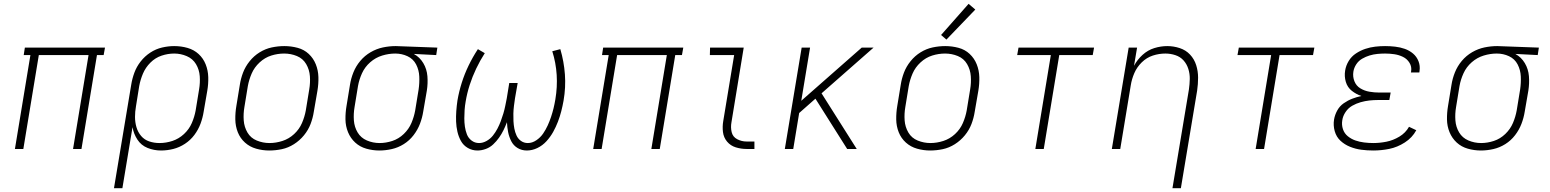

<svg xmlns="http://www.w3.org/2000/svg" viewBox="-20 -779 8104 1004"><path d="M58 0H102L183 -491H443L362 0H406L487 -491H522L529 -530H110L104 -491H139Z M576 205H620L673 -114Q679 -79 698.5 -49Q718 -19 751.5 -5.5Q785 8 822 8Q854 8 886 0Q918 -8 947 -27Q976 -46 996.5 -73.5Q1017 -101 1028.5 -132Q1040 -163 1045 -195L1064 -305Q1070 -340 1069 -375.5Q1068 -411 1055.5 -442.5Q1043 -474 1018.5 -496.5Q994 -519 960.5 -528.5Q927 -538 891 -538Q860 -538 827.5 -530.5Q795 -523 766 -504Q737 -485 715.5 -457.5Q694 -430 682.5 -398.5Q671 -367 666 -335ZM814 -31Q786 -31 760.5 -39.5Q735 -48 718 -68Q701 -88 693.5 -114Q686 -140 686 -167.5Q686 -195 691 -223L708 -329Q714 -362 727.5 -394Q741 -426 766.5 -451.5Q792 -477 825 -488Q858 -499 891 -499Q925 -499 956.5 -485.5Q988 -472 1005 -443.5Q1022 -415 1024.5 -380.5Q1027 -346 1021 -311L1003 -201Q997 -168 983 -135.5Q969 -103 942 -78Q915 -53 881.5 -42Q848 -31 814 -31Z M1388 8Q1421 8 1454 1Q1487 -6 1517 -25Q1547 -44 1569.5 -71.5Q1592 -99 1604 -130.5Q1616 -162 1621 -195L1640 -305Q1646 -341 1645 -376Q1644 -411 1631.5 -442.5Q1619 -474 1594.5 -497Q1570 -520 1536 -529Q1502 -538 1467 -538Q1434 -538 1401 -531Q1368 -524 1338 -505.5Q1308 -487 1285.5 -459Q1263 -431 1251 -399.5Q1239 -368 1234 -335L1216 -225Q1210 -190 1210.5 -154.5Q1211 -119 1223.5 -87.5Q1236 -56 1261 -33.5Q1286 -11 1319.5 -1.5Q1353 8 1388 8ZM1389 -31Q1355 -31 1323 -44Q1291 -57 1274 -86Q1257 -115 1254.5 -149.5Q1252 -184 1258 -219L1276 -329Q1282 -362 1296 -394.5Q1310 -427 1337.5 -452.5Q1365 -478 1398.5 -488.5Q1432 -499 1466 -499Q1501 -499 1532.5 -486Q1564 -473 1581 -444Q1598 -415 1600.5 -380.5Q1603 -346 1597 -311L1579 -201Q1573 -168 1559 -135.5Q1545 -103 1518 -78Q1491 -53 1457 -42Q1423 -31 1389 -31Z M1964 8Q1996 8 2029 0.5Q2062 -7 2091.5 -25.5Q2121 -44 2142.5 -72Q2164 -100 2176 -131.5Q2188 -163 2193 -195L2212 -305Q2218 -343 2215 -380.5Q2212 -418 2193.5 -449Q2175 -480 2144 -497L2261 -491L2267 -530L2050 -538H2049Q2016 -538 1982.5 -531Q1949 -524 1918 -506Q1887 -488 1864 -460.5Q1841 -433 1828 -400.5Q1815 -368 1810 -335L1792 -225Q1786 -190 1786.5 -154.5Q1787 -119 1800 -87.5Q1813 -56 1837.5 -33.5Q1862 -11 1895.5 -1.5Q1929 8 1964 8ZM1965 -31Q1930 -31 1898.5 -44.5Q1867 -58 1850 -86.5Q1833 -115 1830.5 -149.5Q1828 -184 1834 -219L1852 -329Q1858 -363 1873 -396Q1888 -429 1916 -453.5Q1944 -478 1978.5 -488.5Q2013 -499 2047 -499Q2081 -499 2111 -485Q2141 -471 2156 -442Q2171 -413 2172.5 -379Q2174 -345 2169 -311L2151 -201Q2145 -168 2131.5 -136Q2118 -104 2091.5 -78.5Q2065 -53 2031.5 -42Q1998 -31 1965 -31Z M2477 8Q2498 8 2520 0Q2542 -8 2559 -24Q2576 -40 2589.5 -59Q2603 -78 2613 -98.5Q2623 -119 2631 -140Q2632 -114 2637 -88.5Q2642 -63 2653.5 -40.5Q2665 -18 2686.5 -5Q2708 8 2735 8Q2763 8 2790 -5Q2817 -18 2837.5 -40.5Q2858 -63 2872.5 -89Q2887 -115 2897.5 -142.5Q2908 -170 2915 -197.5Q2922 -225 2927 -253Q2939 -322 2934 -390Q2929 -458 2910 -522L2868 -511Q2887 -451 2891 -387.5Q2895 -324 2884 -259Q2880 -235 2874.5 -212.5Q2869 -190 2861.5 -167.5Q2854 -145 2844 -123Q2834 -101 2820 -80.5Q2806 -60 2784.5 -45.5Q2763 -31 2740 -31Q2720 -31 2704.5 -42Q2689 -53 2681 -70.5Q2673 -88 2669.5 -107Q2666 -126 2665 -145.5Q2664 -165 2664.5 -185Q2665 -205 2667.5 -225Q2670 -245 2673 -265L2687 -345H2643L2630 -265Q2626 -245 2622 -225Q2618 -205 2612 -185Q2606 -165 2598.5 -145Q2591 -125 2581 -106Q2571 -87 2557.5 -70Q2544 -53 2524.5 -42Q2505 -31 2485 -31Q2463 -31 2446 -44Q2429 -57 2421.5 -76.5Q2414 -96 2411 -117Q2408 -138 2408 -160Q2408 -182 2409.5 -204Q2411 -226 2415 -248Q2422 -291 2436 -334.5Q2450 -378 2470 -420Q2490 -462 2515 -501L2479 -522Q2452 -481 2430.5 -436.5Q2409 -392 2394.5 -346Q2380 -300 2372 -253Q2368 -226 2366 -198Q2364 -170 2365 -143Q2366 -116 2372 -90Q2378 -64 2390.5 -41.5Q2403 -19 2426 -5.5Q2449 8 2477 8Z M3082 0H3126L3207 -491H3467L3386 0H3430L3511 -491H3546L3553 -530H3134L3128 -491H3163Z M3884 0H3925V-39H3884Q3858 -39 3835 -51Q3812 -63 3806 -88Q3800 -113 3805 -140L3869 -530H3693L3692 -491H3819L3762 -146Q3757 -117 3760.5 -88.5Q3764 -60 3782 -38.5Q3800 -17 3827.5 -8.5Q3855 0 3884 0Z M4084 0H4128L4159 -188L4244 -263L4290 -190L4410 0H4460L4276 -291L4548 -530H4486L4170 -252L4216 -530H4172Z M4844 8Q4877 8 4910 1Q4943 -6 4973 -25Q5003 -44 5025.5 -71.5Q5048 -99 5060 -130.5Q5072 -162 5077 -195L5096 -305Q5102 -341 5101 -376Q5100 -411 5087.5 -442.5Q5075 -474 5050.5 -497Q5026 -520 4992 -529Q4958 -538 4923 -538Q4890 -538 4857 -531Q4824 -524 4794 -505.5Q4764 -487 4741.5 -459Q4719 -431 4707 -399.5Q4695 -368 4690 -335L4672 -225Q4666 -190 4666.5 -154.5Q4667 -119 4679.5 -87.5Q4692 -56 4717 -33.5Q4742 -11 4775.5 -1.5Q4809 8 4844 8ZM4845 -31Q4811 -31 4779 -44Q4747 -57 4730 -86Q4713 -115 4710.5 -149.5Q4708 -184 4714 -219L4732 -329Q4738 -362 4752 -394.5Q4766 -427 4793.5 -452.5Q4821 -478 4854.5 -488.5Q4888 -499 4922 -499Q4957 -499 4988.5 -486Q5020 -473 5037 -444Q5054 -415 5056.5 -380.5Q5059 -346 5053 -311L5035 -201Q5029 -168 5015 -135.5Q5001 -103 4974 -78Q4947 -53 4913 -42Q4879 -31 4845 -31ZM4929 -572 5080 -729 5045 -759 4901 -596Z M5394 0H5438L5519 -491H5694L5701 -530H5306L5299 -491H5475Z M6111 205H6155L6240 -305Q6245 -339 6245 -373Q6245 -407 6235 -438.5Q6225 -470 6203 -493.5Q6181 -517 6149 -527.5Q6117 -538 6084 -538Q6050 -538 6016 -527.5Q5982 -517 5954.5 -492Q5927 -467 5910 -435L5926 -530H5882L5794 0H5838L5893 -333Q5898 -365 5911.5 -396.5Q5925 -428 5950.5 -453Q5976 -478 6008.5 -488.5Q6041 -499 6074 -499Q6074 -499 6074 -499Q6074 -499 6074 -499Q6101 -499 6126.5 -490.5Q6152 -482 6169 -463Q6186 -444 6194 -418.5Q6202 -393 6201.5 -366Q6201 -339 6197 -311Z M6546 0H6590L6671 -491H6846L6853 -530H6458L6451 -491H6627Z M7161 8Q7203 8 7245 -0.5Q7287 -9 7326 -34Q7365 -59 7386 -98L7348 -116Q7330 -84 7297.5 -64.5Q7265 -45 7230 -38Q7195 -31 7161 -31Q7137 -31 7113 -34Q7089 -37 7067.5 -44.5Q7046 -52 7028 -66.5Q7010 -81 7002.5 -103.5Q6995 -126 6999 -150Q7002 -172 7016 -193Q7030 -214 7051 -226Q7072 -238 7095 -244.5Q7118 -251 7140.5 -253.5Q7163 -256 7186 -256H7245L7252 -295H7193Q7166 -295 7140.5 -299.5Q7115 -304 7093.5 -317Q7072 -330 7062.5 -354Q7053 -378 7057 -404Q7060 -424 7072 -442.5Q7084 -461 7103 -472Q7122 -483 7142 -489Q7162 -495 7182.5 -497Q7203 -499 7223 -499Q7247 -499 7271 -495.5Q7295 -492 7316.5 -481.5Q7338 -471 7350.5 -450.5Q7363 -430 7359 -406Q7359 -403 7358 -400H7402Q7402 -404 7403 -408Q7407 -435 7397.5 -459Q7388 -483 7369 -499Q7350 -515 7326 -523.5Q7302 -532 7275.5 -535Q7249 -538 7223 -538Q7197 -538 7171 -535Q7145 -532 7119.5 -523.5Q7094 -515 7070.5 -499.5Q7047 -484 7032.5 -460Q7018 -436 7014 -410Q7009 -380 7017.5 -351Q7026 -322 7049 -304Q7072 -286 7099 -277Q7075 -272 7051.5 -263Q7028 -254 7006.5 -239Q6985 -224 6972.5 -201Q6960 -178 6956 -154Q6951 -123 6959.5 -93Q6968 -63 6989.5 -43Q7011 -23 7039.5 -11.5Q7068 0 7098.5 4Q7129 8 7161 8Z M7724 8Q7756 8 7789 0.5Q7822 -7 7851.5 -25.5Q7881 -44 7902.5 -72Q7924 -100 7936 -131.5Q7948 -163 7953 -195L7972 -305Q7978 -343 7975 -380.5Q7972 -418 7953.5 -449Q7935 -480 7904 -497L8021 -491L8027 -530L7810 -538H7809Q7776 -538 7742.5 -531Q7709 -524 7678 -506Q7647 -488 7624 -460.5Q7601 -433 7588 -400.5Q7575 -368 7570 -335L7552 -225Q7546 -190 7546.5 -154.5Q7547 -119 7560 -87.5Q7573 -56 7597.5 -33.5Q7622 -11 7655.5 -1.5Q7689 8 7724 8ZM7725 -31Q7690 -31 7658.5 -44.5Q7627 -58 7610 -86.5Q7593 -115 7590.5 -149.5Q7588 -184 7594 -219L7612 -329Q7618 -363 7633 -396Q7648 -429 7676 -453.5Q7704 -478 7738.5 -488.5Q7773 -499 7807 -499Q7841 -499 7871 -485Q7901 -471 7916 -442Q7931 -413 7932.5 -379Q7934 -345 7929 -311L7911 -201Q7905 -168 7891.5 -136Q7878 -104 7851.5 -78.5Q7825 -53 7791.5 -42Q7758 -31 7725 -31Z"/></svg>

Font: Iosevka Sparkle Extralight
Style: Italic
Weight: 200
Italic angle: -9°
Designer: Belleve Invis
Foundry: Belleve Invis
Version: Version 4.5.0; ttfautohint (v1.8.3)